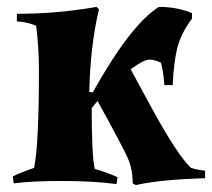

<svg xmlns="http://www.w3.org/2000/svg" viewBox="-20 -525 615 557"><path d="M93 -322Q93 -384 85 -450Q61 -461 29 -463V-485Q148 -485 260 -505L267 -498Q242 -393 239 -258L249 -257Q360 -455 441 -505Q494 -505 537 -487V-471Q505 -428 494.5 -386.5Q484 -345 481 -278H457Q454 -318 447 -343Q429 -352 413 -352Q397 -352 359 -324L421 -210Q496 -73 534 -38Q558 -31 575 -30V-8Q443 -4 374 12L365 7Q365 -33 351.5 -64.5Q338 -96 263 -232Q251 -218 246 -211Q246 -72 255 -35Q290 -25 321 -11L318 9Q250 0 160.5 0Q71 0 20 7L17 -13Q33 -22 79 -38Q93 -108 93 -322Z"/></svg>

Font: Almendra
Style: Bold
Weight: 700
Designer: Ana Sanfelippo
Foundry: Ana Sanfelippo
Version: Version 1.004